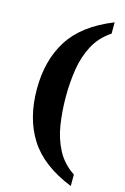

<svg xmlns="http://www.w3.org/2000/svg" viewBox="-136 -833 671 1032"><g transform="rotate(15 200.0 -316.5)"><path d="M368 139Q201 72 129 -42Q57 -156 57 -318Q57 -479 129 -592Q201 -705 368 -772V-709Q306 -668 273.5 -606.5Q241 -545 229.5 -471Q218 -397 218 -318Q218 -239 229.5 -164Q241 -89 273.5 -27.5Q306 34 368 75Z"/></g></svg>

Font: Noto Serif Tibetan
Style: Bold
Weight: 700
Designer: Monotype Design Team
Foundry: Monotype Imaging Inc.
Version: Version 2.103; ttfautohint (v1.8.4.7-5d5b)